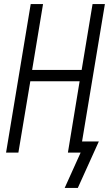

<svg xmlns="http://www.w3.org/2000/svg" viewBox="-20 -755 540 950"><path d="M365 175H300L379 0H316L374 -353H130L71 0H10L132 -735H193L139 -409H384L438 -735H499L386 -55H469Z"/></svg>

Font: Iosevka SS04 Light
Style: Italic
Weight: 300
Italic angle: -9°
Monospace: yes
Designer: Belleve Invis
Foundry: Belleve Invis
Version: Version 19.0.0; ttfautohint (v1.8.4)